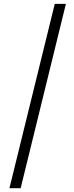

<svg xmlns="http://www.w3.org/2000/svg" viewBox="-20 -793 381 993"><path d="M320.8 -772.9 86.9 180.2H28.8L263.2 -772.9Z"/></svg>

Font: Kreadon
Style: Regular
Weight: 400
Designer: kohakuno
Foundry: StudioGnu
Version: Version 1.000;Glyphs 3.1.2 (3151)